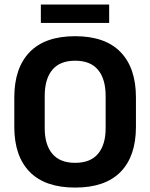

<svg xmlns="http://www.w3.org/2000/svg" viewBox="-20 -812 662 846"><path d="M311 14.5Q178.5 14.5 110.8 -54.8Q43 -124 43 -253V-383Q43 -512.5 110.8 -582.5Q178.5 -652.5 311 -652.5Q443.5 -652.5 511.2 -582.5Q579 -512.5 579 -383V-253Q579 -124 511.5 -54.8Q444 14.5 311 14.5ZM311 -94.5Q378.5 -94.5 412 -134.5Q445.5 -174.5 445.5 -247V-389Q445.5 -464 412 -504.2Q378.5 -544.5 311 -544.5Q244 -544.5 210.5 -504.2Q177 -464 177 -389V-247Q177 -174.5 210.5 -134.5Q244 -94.5 311 -94.5ZM160 -711V-792H461V-711Z"/></svg>

Font: Anek Latin SemiBold
Style: Regular
Weight: 600
Designer: Yesha Goshar
Foundry: Ek Type
Version: Version 1.003